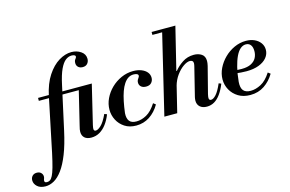

<svg xmlns="http://www.w3.org/2000/svg" viewBox="-315 -1072 2567 1701"><g transform="rotate(-15 968.5 -221.0)"><path d="M-87 324Q-135 324 -162 299.5Q-189 275 -189 243Q-189 219 -174 203Q-159 187 -133 187Q-108 187 -94 201.5Q-80 216 -80 235Q-80 247 -84 255.5Q-88 264 -88 274Q-88 283 -82.5 287Q-77 291 -64 291Q-50 291 -37.5 283Q-25 275 -12.5 251Q0 227 13.5 179.5Q27 132 44 53L147 -442Q170 -551 217.5 -623Q265 -695 323.5 -730.5Q382 -766 439 -766Q488 -766 525.5 -740.5Q563 -715 563 -672Q563 -647 548 -629Q533 -611 504 -611Q479 -611 463.5 -625Q448 -639 448 -662Q448 -685 458.5 -696.5Q469 -708 469 -718Q469 -726 459.5 -731Q450 -736 433 -736Q404 -736 377.5 -715.5Q351 -695 327.5 -645Q304 -595 285 -506L198 -110Q171 13 138 96.5Q105 180 68 230Q31 280 -8 302Q-47 324 -87 324ZM50 -423V-450H391V-423ZM417 12Q377 12 355 -7.5Q333 -27 333 -63Q333 -73 335 -85Q337 -97 343 -120L423 -450H543L457 -92Q454 -79 453 -70.5Q452 -62 452 -58Q452 -38 470 -38Q490 -38 519 -65Q548 -92 580 -161L603 -152Q584 -103 556.5 -66Q529 -29 494 -8.5Q459 12 417 12ZM327 -423V-450H509V-423Z M829 12Q767 12 723.5 -16.5Q680 -45 657 -89.5Q634 -134 634 -184Q634 -237 657.5 -286.5Q681 -336 721.5 -375.5Q762 -415 814.5 -438.5Q867 -462 924 -462Q967 -462 999.5 -449Q1032 -436 1050 -414Q1068 -392 1068 -363Q1068 -337 1051.5 -318Q1035 -299 1002 -299Q973 -299 956.5 -313.5Q940 -328 940 -351Q940 -366 945.5 -376Q951 -386 957 -394Q963 -402 963 -410Q963 -422 949.5 -427Q936 -432 920 -432Q893 -432 871 -418Q849 -404 831 -377Q813 -350 799.5 -312Q786 -274 776 -225.5Q766 -177 759 -120Q756 -72 775 -47.5Q794 -23 840 -23Q886 -23 933 -49Q980 -75 1022 -141L1044 -124Q1007 -60 952 -24Q897 12 829 12Z M1088 0 1269 -754H1391L1206 0ZM1477 12Q1437 12 1413.5 -8.5Q1390 -29 1390 -66Q1390 -75 1391.5 -82.5Q1393 -90 1394 -97L1459 -359Q1461 -366 1462.5 -375Q1464 -384 1464 -390Q1464 -404 1455.5 -411Q1447 -418 1433 -418Q1407 -418 1373 -394.5Q1339 -371 1308.5 -329.5Q1278 -288 1263 -234L1293 -363H1300Q1330 -401 1376 -431.5Q1422 -462 1481 -462Q1522 -462 1551.5 -442.5Q1581 -423 1581 -379Q1581 -361 1575 -335L1513 -93Q1510 -80 1509 -72Q1508 -64 1508 -59Q1508 -37 1527 -37Q1548 -37 1574 -65.5Q1600 -94 1629 -161L1651 -152Q1630 -99 1603.5 -62Q1577 -25 1545.5 -6.5Q1514 12 1477 12ZM1173 -727V-754H1379V-727Z M1875 12Q1811 12 1765.5 -16Q1720 -44 1695.5 -88.5Q1671 -133 1671 -184Q1671 -236 1695 -285.5Q1719 -335 1759.5 -375Q1800 -415 1851.5 -438.5Q1903 -462 1958 -462Q2002 -462 2036 -446.5Q2070 -431 2090 -403.5Q2110 -376 2110 -341Q2110 -301 2084 -269Q2058 -237 2010 -218.5Q1962 -200 1896 -200Q1872 -200 1845 -202Q1818 -204 1797 -207Q1776 -210 1769 -211L1774 -241Q1791 -234 1810.5 -232.5Q1830 -231 1860 -231Q1913 -231 1946 -248Q1979 -265 1994 -293Q2009 -321 2009 -355Q2009 -392 1993.5 -412Q1978 -432 1950 -432Q1923 -432 1899.5 -412Q1876 -392 1857.5 -353Q1839 -314 1825 -257.5Q1811 -201 1804 -127Q1800 -73 1820.5 -48Q1841 -23 1888 -23Q1933 -23 1982 -48.5Q2031 -74 2074 -141L2096 -124Q2060 -63 2004.5 -25.5Q1949 12 1875 12Z"/></g></svg>

Font: Libre Bodoni Medium
Style: Italic
Weight: 500
Italic angle: -13°
Designer: Pablo Impallari, Rodrigo Fuenzalida
Foundry: Impallari Type
Version: Version 2.005;gftools[0.9.23]